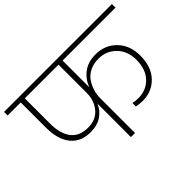

<svg xmlns="http://www.w3.org/2000/svg" viewBox="-168 -1031 1322 1322"><g transform="rotate(-45 493.0 -370.0)"><path d="M300.8 -253.9Q376.5 -253.9 419.7 -304.4Q462.9 -355 462.9 -429.2V-705.1H134.8V-459Q134.8 -361.3 176 -307.6Q217.3 -253.9 300.8 -253.9ZM-32.2 -705.1V-740.2H1018.1V-705.1H502.9V-443.8Q523.4 -502 571.5 -538.6Q619.6 -575.2 693.8 -575.2Q784.7 -575.2 845.2 -513.4Q905.8 -451.7 905.8 -350.1Q905.8 -242.7 846.7 -180.4Q787.6 -118.2 695.8 -118.2Q662.6 -118.2 636.2 -125V-158.2Q665.5 -152.8 689 -152.8Q766.6 -152.8 816.4 -205.3Q866.2 -257.8 866.2 -349.1Q866.2 -435.5 814.2 -487.8Q762.2 -540 686 -540Q638.7 -540 602.1 -521.7Q565.4 -503.4 544.7 -473.4Q523.9 -443.4 513.4 -408.9Q502.9 -374.5 502.9 -337.9V0H462.9V-325.2Q441.4 -275.9 397.9 -247.6Q354.5 -219.2 293.9 -219.2Q196.3 -219.2 145.8 -282.5Q95.2 -345.7 95.2 -459V-705.1Z"/></g></svg>

Font: SVN-Poppins ExtraLight
Style: Regular
Weight: 200
Designer: Ninad Kale (Devanagari), Jonny Pinhorn (Latin)
Foundry: Indian Type Foundry
Version: Version 3.002 2017